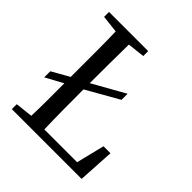

<svg xmlns="http://www.w3.org/2000/svg" viewBox="-181 -803 936 936"><g transform="rotate(45 286.5 -335.0)"><path d="M42 -636V-670H312V-636L223 -626Q222 -562 221.5 -493.5Q221 -425 221 -359V-358L388 -452V-410L221 -315V-298Q221 -239 221.5 -172.5Q222 -106 224 -42H450L486 -188H534L523 0H42V-34L132 -44Q134 -98 134 -156Q134 -214 134 -270L44 -221V-263L134 -314V-359Q134 -426 134 -494.5Q134 -563 132 -626Z"/></g></svg>

Font: Source Serif 4 Subhead
Style: Regular
Weight: 400
Designer: Frank Grießhammer
Foundry: Adobe Systems Incorporated
Version: Version 4.004;hotconv 1.0.117;makeotfexe 2.5.65602